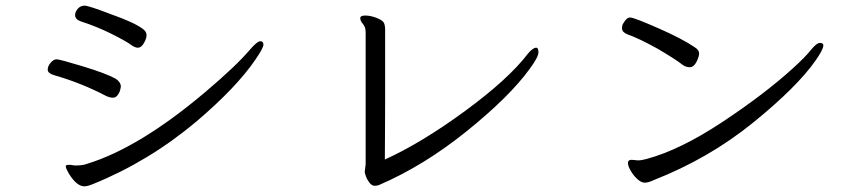

<svg xmlns="http://www.w3.org/2000/svg" viewBox="-20 -680 3040 680"><path d="M267 -604Q246 -611 246 -627Q246 -638 255.5 -649Q265 -660 279.5 -660Q294 -660 372 -630Q454 -601 484 -579Q499 -569 499 -556Q499 -543 489.5 -527Q480 -511 468.5 -511Q457 -511 442 -522.5Q427 -534 375 -560Q323 -586 267 -604ZM231 -96 244 -94H251Q273 -94 289 -100Q474 -157 707 -354Q817 -447 866 -505Q891 -534 902 -534Q913 -534 913 -522Q913 -510 884 -468Q817 -370 676 -250Q507 -108 309 -28Q289 -20 279 -20Q252 -20 224 -65Q213 -84 213 -90Q213 -96 220 -96ZM390 -401Q408 -389 408 -373L406 -363Q404 -353 397 -343.5Q390 -334 380 -334Q370 -334 358 -339Q271 -385 174 -413Q149 -420 149 -433Q149 -446 159.5 -458Q170 -470 180.5 -470Q191 -470 273.5 -445Q356 -420 390 -401Z M1272 -73 1275 -98V-566Q1275 -584 1265.5 -595Q1256 -606 1256 -615V-616Q1256 -625 1274 -625Q1292 -625 1314 -616.5Q1336 -608 1340 -598.5Q1344 -589 1344 -575V-311Q1344 -253 1343.5 -201Q1343 -149 1343 -115Q1473 -174 1626.5 -286.5Q1780 -399 1849 -489Q1867 -511 1879 -511Q1887 -511 1887 -494.5Q1887 -478 1856 -436Q1784 -337 1632.5 -215Q1481 -93 1323 -25Q1317 -22 1307 -22Q1297 -22 1288.5 -33Q1280 -44 1276 -55.5Q1272 -67 1272 -68Z M2188 -598Q2199 -618 2212 -618Q2225 -618 2310.5 -580.5Q2396 -543 2440 -513Q2456 -503 2456 -491Q2456 -479 2446.5 -460.5Q2437 -442 2423 -442Q2409 -442 2398 -450Q2373 -470 2308 -508Q2241 -545 2203 -558Q2183 -566 2183 -579Q2183 -592 2188 -598ZM2217 -114 2239 -112Q2253 -112 2270 -117Q2389 -149 2538.5 -248Q2688 -347 2788 -438Q2831 -477 2851.5 -502.5Q2872 -528 2884 -528Q2896 -528 2896 -519Q2896 -505 2868 -465Q2803 -372 2647 -245.5Q2491 -119 2295 -42Q2276 -33 2263.5 -33Q2251 -33 2237 -46Q2223 -59 2213.5 -75.5Q2204 -92 2204 -103Q2204 -114 2217 -114Z"/></svg>

Font: LXGW Bright TC
Style: Regular
Weight: 400
Designer: Christian Thalmann (Catharsis Fonts)
Foundry: LXGW / Christian Thalmann (Catharsis Fonts) / Fontworks Inc.
Version: Version 5.501